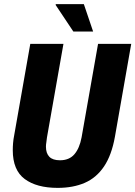

<svg xmlns="http://www.w3.org/2000/svg" viewBox="-20 -900 657 932"><path d="M260 12Q158 12 100 -31Q42 -74 42 -171Q42 -188 43.5 -206Q45 -224 49 -244L127 -687H288L208 -233Q207 -221 205 -209.5Q203 -198 203 -188Q203 -156 219.5 -139Q236 -122 271 -122Q316 -122 341 -151Q366 -180 376 -233L456 -687H617L538 -237Q522 -147 485 -92Q448 -37 391.5 -12.5Q335 12 260 12ZM336 -747 250 -876 251 -880H387L432 -747Z"/></svg>

Font: Archivo Condensed ExtraBold
Style: Italic
Weight: 800
Width: 3
Italic angle: -10°
Designer: Hector Gatti
Foundry: Omnibus-Type
Version: Version 2.001